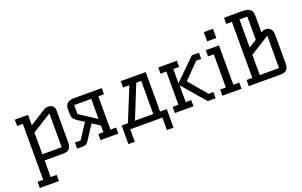

<svg xmlns="http://www.w3.org/2000/svg" viewBox="-109 -1240 3112 1980"><g transform="rotate(-20 1446.5 -250.0)"><path d="M44.9 -431.2V-500H189.9V-386.2L362.8 -495.1Q386.7 -509.8 413.1 -509.8Q442.4 -509.8 462.2 -492.4Q481.9 -475.1 481.9 -444.8V-94.2Q481.9 -47.9 463.1 -23.9Q444.3 0 392.1 0H189.9V182.1H255.9V250H45.9V182.1H107.9V-431.2ZM189.9 -67.9H401.9V-439L189.9 -306.2Z M546.9 0V-66.9H609.9L716.8 -231.9L658.7 -270Q642.6 -280.3 634.3 -286.4Q626 -292.5 615.7 -303.7Q605.5 -314.9 601.1 -329.3Q596.7 -343.8 596.7 -362.8V-421.9Q596.7 -461.4 623.8 -480.7Q650.9 -500 691.9 -500H998.5V-432.1H936.5V-66.9H998.5V0H803.7V-66.9H858.9V-140.1L775.9 -193.8L706.5 -88.9Q700.7 -80.1 689.2 -61Q677.7 -42 672.6 -34.9Q667.5 -27.8 657 -17.6Q646.5 -7.3 634.3 -3.7Q622.1 0 605 0ZM671.9 -334 858.9 -211.9V-432.1H671.9Z M1059.6 -66.9H1128.4L1276.4 -430.2H1207.5V-500H1481.4V-66.9H1554.7V137.2H1482.4V0H1129.4V137.2H1059.6ZM1205.6 -66.9H1406.7V-430.2H1352.5Z M1619.1 0V-67.9H1683.1V-432.1H1619.1V-500H1823.2V-432.1H1759.3V-275.9L1987.3 -500H2065.4V-432.1H2010.3L1847.2 -265.1L2014.2 -67.9H2066.4V0H1980L1763.2 -252V-67.9H1823.2V0Z M2140.6 0V-67.9H2203.6V-432.1H2140.6V-500H2285.6V-67.9H2350.6V0ZM2185.1 -581.1V-682.1H2285.6V-581.1Z M2430.7 0V-67.9H2493.7V-682.1H2431.6V-750H2640.6Q2742.7 -750 2742.7 -661.1V-476.1L2746.6 -479Q2769 -492.2 2795.4 -492.2Q2826.2 -492.2 2846.9 -469.7Q2867.7 -447.3 2867.7 -405.8V-87.9Q2867.7 -68.4 2864 -54Q2860.4 -39.6 2851.3 -26.6Q2842.3 -13.7 2824 -6.8Q2805.7 0 2778.8 0ZM2575.7 -68.8H2787.6V-423.8L2575.7 -291ZM2575.7 -371.1 2661.6 -424.8V-679.2H2575.7Z"/></g></svg>

Font: Kelly Slab
Style: Regular
Weight: 400
Designer: Denis Masharov
Foundry: Denis Masharov
Version: Version 1.001